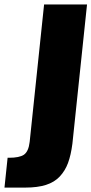

<svg xmlns="http://www.w3.org/2000/svg" viewBox="-33 -830 415 871"><path d="M-12.7 21H82C118.8 21 150 16.9 175.5 8.8C201.1 0.7 222 -12.1 238.3 -29.5C254.6 -47 267 -67.4 275.6 -90.8C284.3 -114.3 290.9 -143.2 295.4 -177.7L361.8 -809.6H167L101.6 -186.5C98.3 -157.2 89.5 -137.7 75.2 -127.9C61.5 -118.8 39.1 -114.3 7.8 -114.3H1.5Z"/></svg>

Font: Oswald
Style: Heavy
Weight: 800
Designer: Vernon Adams
Foundry: Vernon Adams
Version: 3.0; ttfautohint (v0.95.6-bc232) -l 8 -r 50 -G 200 -x 0 -w "